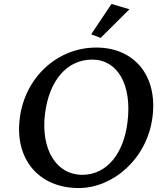

<svg xmlns="http://www.w3.org/2000/svg" viewBox="-20 -942 826 973"><path d="M379 11C552 11 727 -137 753 -351C779 -558 661 -701 468 -701C269 -701 105 -548 80 -341C54 -134 178 11 379 11ZM208 -365C229 -535 320 -640 447 -640C577 -640 650 -511 626 -322C606 -159 518 -56 397 -56C266 -56 186 -184 208 -365ZM442 -768 490 -750 636 -895 545 -922Z"/></svg>

Font: TPK Tissa Web Medium
Style: Italic
Weight: 500
Italic angle: -7°
Designer: Jacques Le Bailly, Suppakit Chalermlarp | Katatrad Co.,Ltd.
Foundry: Jacques Le Bailly, Cadson Demak Co.,Ltd.
Version: Version 5.000;Glyphs 3.1.2 (3151)